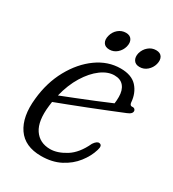

<svg xmlns="http://www.w3.org/2000/svg" viewBox="-146 -651 668 741"><g transform="rotate(30 188.0 -280.0)"><path d="M329 -121.5Q319.5 -89.5 296.2 -59.8Q273 -30 236.5 -11Q200 8 151 8Q78.5 8 45.5 -40.2Q12.5 -88.5 21.5 -172Q29 -247.5 62.2 -308Q95.5 -368.5 144.5 -403.5Q193.5 -438.5 249.5 -438.5Q298.5 -438.5 322.5 -412Q346.5 -385.5 349.5 -344.5Q351 -332.5 359.5 -332.5Q372 -334.5 375.5 -324.5Q379 -310 355.5 -301Q327.5 -289.5 290.2 -274.5Q253 -259.5 214.2 -244.2Q175.5 -229 141.2 -215.8Q107 -202.5 84 -194Q82.5 -184.5 81.5 -175Q73 -104 97 -68.2Q121 -32.5 168 -32.5Q200 -32.5 236.8 -55.2Q273.5 -78 298 -131Q310.5 -149.5 321.5 -148Q337 -146 329 -121.5ZM242 -403.5Q212.5 -403.5 182.8 -381.5Q153 -359.5 128.5 -319.8Q104 -280 91 -227Q117 -237 153 -251.5Q189 -266 226.8 -281.2Q264.5 -296.5 295.5 -310Q297.5 -322 297.5 -339.5Q297.5 -369 283.5 -386.2Q269.5 -403.5 242 -403.5ZM174 -479.5Q155 -479.5 147.2 -492Q139.5 -504.5 144.5 -523.5Q149.5 -543 164.2 -555.5Q179 -568 198 -568Q216.5 -568 224.2 -555.5Q232 -543 227 -523.5Q222 -505 207.5 -492.2Q193 -479.5 174 -479.5ZM308.5 -479.5Q290 -479.5 282 -492Q274 -504.5 278.5 -523.5Q284 -543 298.8 -555.5Q313.5 -568 332.5 -568Q351.5 -568 359 -555.5Q366.5 -543 361.5 -523.5Q356.5 -505 342 -492.2Q327.5 -479.5 308.5 -479.5Z"/></g></svg>

Font: Fraunces 144pt S100 Light
Style: Italic
Weight: 300
Italic angle: -16°
Version: Version 1.000; ttfautohint (v1.8.3)